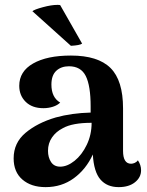

<svg xmlns="http://www.w3.org/2000/svg" viewBox="-20 -758 605 788"><path d="M559 -59Q559 -30 534 -10Q509 10 467 10Q419 10 392 -21.5Q365 -53 361 -124Q333 -63 283 -26.5Q233 10 167 10Q108 10 72 -21Q36 -52 36 -108Q36 -172 85 -213Q134 -254 209 -276Q274 -294 352 -296V-321Q352 -406 332 -446Q312 -486 263 -486Q231 -486 211 -467.5Q191 -449 191 -411Q191 -358 227 -337Q216 -326 197.5 -320Q179 -314 158 -314Q112 -314 85.5 -340Q59 -366 59 -406Q59 -465 116 -497.5Q173 -530 271 -530Q382 -530 433.5 -479Q485 -428 485 -313V-139Q485 -86 518 -86Q525 -86 533 -89.5Q541 -93 546 -100Q559 -81 559 -59ZM356 -254Q277 -254 238 -232Q210 -218 193.5 -194Q177 -170 177 -139Q177 -112 189.5 -93Q202 -74 227 -74Q256 -74 286 -98Q316 -122 336 -163.5Q356 -205 356 -254ZM216 -738Q224 -738 227 -737L317 -579Q308 -572 271 -570L113 -712Q121 -719 156 -728.5Q191 -738 216 -738Z"/></svg>

Font: Arima Madurai Black
Style: Regular
Weight: 900
Designer: Joana Correia and Natanael Gama
Foundry: NDISCOVER
Version: Version 1.020